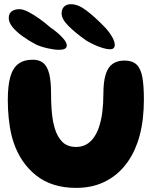

<svg xmlns="http://www.w3.org/2000/svg" viewBox="-20 -871 753 910"><path d="M340.5 19.5Q226 19.5 151.8 -39.2Q77.5 -98 44.5 -196Q38.5 -213.5 34 -232.5Q29.5 -251.5 26.5 -271.2Q23.5 -291 21.2 -311.8Q19 -332.5 18 -354Q17 -375.5 17 -398Q17 -463.5 28.5 -505.5Q40 -547.5 66.2 -567.8Q92.5 -588 136 -588Q165.5 -588 184.5 -573Q203.5 -558 212.8 -523Q222 -488 222 -427.5Q222 -409.5 222.5 -391.5Q223 -373.5 224.2 -356.5Q225.5 -339.5 227.2 -323.5Q229 -307.5 232 -292.8Q235 -278 239 -264.5Q250.5 -224 274.8 -199.2Q299 -174.5 340.5 -174.5Q367.5 -174.5 388 -185.8Q408.5 -197 423.2 -217.2Q438 -237.5 447.5 -264Q453.5 -281 458 -300.2Q462.5 -319.5 465 -340.2Q467.5 -361 468.8 -382.5Q470 -404 470 -425.5Q470 -484 481 -518.8Q492 -553.5 514.5 -568.8Q537 -584 570 -584Q607.5 -584 627.5 -564.8Q647.5 -545.5 654.8 -504.8Q662 -464 662 -399.5Q662 -376.5 660.8 -354.8Q659.5 -333 657.2 -311.8Q655 -290.5 651.2 -270.2Q647.5 -250 642.5 -230.8Q637.5 -211.5 631 -193.5Q608 -128.5 567.5 -80.8Q527 -33 470.2 -6.8Q413.5 19.5 340.5 19.5ZM258.5 -635Q238 -635 207.2 -641.8Q176.5 -648.5 150.5 -660Q117.5 -677.5 88 -698.5Q58.5 -719.5 40 -741.8Q21.5 -764 21.5 -785.5Q21.5 -806.5 35.2 -817Q49 -827.5 72 -827.5Q89.5 -827.5 114.2 -814.8Q139 -802 166 -782.8Q193 -763.5 217 -742.5Q235 -730.5 253.2 -714.8Q271.5 -699 284 -683.5Q296.5 -668 296.5 -655.5Q296.5 -645.5 288 -640.2Q279.5 -635 258.5 -635ZM501 -637.5Q487 -637.5 467 -643.5Q447 -649.5 426 -659.2Q405 -669 388 -679.5Q338 -714.5 305 -747.5Q272 -780.5 272 -807.5Q272 -828 283.8 -839.5Q295.5 -851 316.5 -851Q350 -851 388.2 -822.2Q426.5 -793.5 468.5 -750.5Q490 -730 507 -703.5Q524 -677 524 -658.5Q524 -649 518.8 -643.2Q513.5 -637.5 501 -637.5Z"/></svg>

Font: Gluten Thin SemiBold
Style: Regular
Weight: 600
Version: Version 1.300